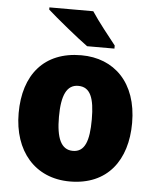

<svg xmlns="http://www.w3.org/2000/svg" viewBox="-54 -812 702 868"><g transform="rotate(5 296.5 -378.0)"><path d="M334 -766H135V-756C175 -720 274 -639 320 -606H444V-620C417 -654 362 -723 334 -766ZM553 -278C553 -461 447 -563 298 -563C129 -563 38 -452 38 -278C38 -107 136 10 295 10C466 10 553 -109 553 -278ZM221 -277C221 -375 244 -424 296 -424C351 -424 370 -375 370 -278C370 -180 351 -129 297 -129C243 -129 221 -181 221 -277Z"/></g></svg>

Font: Noto Sans Thai Looped SemiCondensed Black
Style: Regular
Weight: 900
Width: 4
Designer: Sasikarn Vongin, Ben Mitchell
Foundry: The Fontpad Ltd
Version: Version 1.001